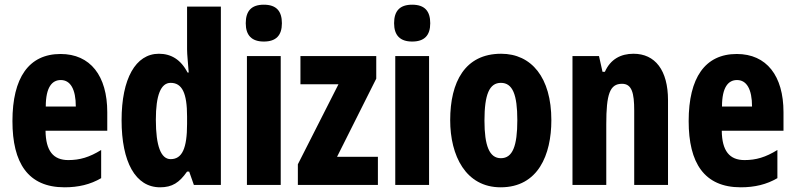

<svg xmlns="http://www.w3.org/2000/svg" viewBox="-20 -788 3386 818"><path d="M238 -558C103 -558 33 -457 33 -272C33 -94 99 10 255 10C314 10 365 -2 411 -29V-149C361 -118 320 -106 271 -106C207 -106 175 -145 174 -231H437V-310C437 -465 365 -558 238 -558ZM239 -447C280 -447 303 -408 303 -334H175C175 -417 202 -447 239 -447Z M662 10C714 10 744 -10 777 -57H786L806 0H921V-760H777V-578C777 -553 781 -523 784 -479H779C750 -535 708 -559 657 -559C558 -559 498 -453 498 -276C498 -98 557 10 662 10ZM707 -110C666 -110 644 -165 644 -278C644 -382 665 -435 707 -435C756 -435 777 -391 777 -292V-260C777 -156 756 -110 707 -110Z M1104 -768C1051 -768 1027 -741 1027 -689C1027 -637 1053 -611 1104 -611C1156 -611 1181 -637 1181 -689C1181 -740 1158 -768 1104 -768ZM1176 -549H1032V0H1176Z M1590 0V-120H1416L1583 -453V-549H1260V-429H1422L1249 -88V0Z M1736 -768C1683 -768 1659 -741 1659 -689C1659 -637 1685 -611 1736 -611C1788 -611 1813 -637 1813 -689C1813 -740 1790 -768 1736 -768ZM1808 -549H1664V0H1808Z M2329 -276C2329 -458 2244 -559 2115 -559C1961 -559 1898 -439 1898 -276C1898 -125 1964 10 2113 10C2273 10 2329 -129 2329 -276ZM2044 -274C2044 -386 2065 -435 2114 -435C2164 -435 2184 -385 2184 -276C2184 -166 2164 -114 2114 -114C2065 -114 2044 -167 2044 -274Z M2679 -559C2625 -559 2581 -536 2557 -482H2547L2532 -549H2419V0H2563V-259C2563 -387 2578 -431 2630 -431C2672 -431 2682 -392 2682 -317V0H2826V-361C2826 -489 2771 -559 2679 -559Z M3119 -558C2984 -558 2914 -457 2914 -272C2914 -94 2980 10 3136 10C3195 10 3246 -2 3292 -29V-149C3242 -118 3201 -106 3152 -106C3088 -106 3056 -145 3055 -231H3318V-310C3318 -465 3246 -558 3119 -558ZM3120 -447C3161 -447 3184 -408 3184 -334H3056C3056 -417 3083 -447 3120 -447Z"/></svg>

Font: Noto Sans Sinhala UI ExtraCondensed ExtraBold
Style: Regular
Weight: 800
Width: 2
Designer: Jelle Bosma - Monotype Design Team
Foundry: Monotype Imaging Inc.
Version: Version 2.006